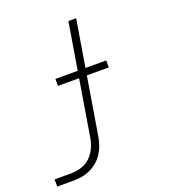

<svg xmlns="http://www.w3.org/2000/svg" viewBox="-184 -617 819 930"><g transform="rotate(-20 225.5 -152.5)"><path d="M-49 215V178H34Q51 178 68.5 175Q86 172 103 164.5Q120 157 134 144Q148 131 157.5 115.5Q167 100 173 83Q179 66 182 49L230 -242H121V-278H236L276 -520H316L276 -278H383V-242H270L221 55Q217 77 210 98Q203 119 190.5 138.5Q178 158 159.5 173.5Q141 189 120 198.5Q99 208 77.5 211.5Q56 215 34 215Z"/></g></svg>

Font: Iosevka Extralight
Style: Italic
Weight: 200
Italic angle: -9°
Monospace: yes
Designer: Belleve Invis
Foundry: Belleve Invis
Version: Version 32.5.0; ttfautohint (v1.8.4)